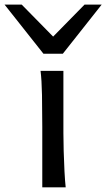

<svg xmlns="http://www.w3.org/2000/svg" viewBox="-88 -801 455 821"><path d="M85.4 -498H183.1Q183.1 -431.6 183.1 -365.2Q183.1 -298.8 183.1 -231.9Q183.1 -200.7 184.3 -156Q185.5 -111.3 187.7 -68.8Q189.9 -26.4 192.9 0H92.8Q92.8 -35.2 92.8 -82.5Q92.8 -129.9 92.8 -177Q92.8 -224.1 92.8 -258.8Q92.8 -330.1 91.6 -394.8Q90.3 -459.5 85.4 -498ZM-68.4 -781.2H4.9L139.2 -644.5L273.4 -781.2H346.7L180.7 -571.3H97.7Z"/></svg>

Font: Andika LitF DSA DSG
Style: Regular
Weight: 400
Designer: Victor Gaultney, Annie Olsen, Julie Remington, Don Collingsworth, Eric Hays, Becca Hirsbrunner
Foundry: SIL International
Version: Version 6.200 ; LitF DSA DSG; ttfautohint (v1.8.3.10-c5d8)